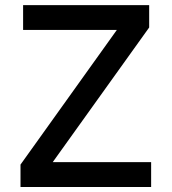

<svg xmlns="http://www.w3.org/2000/svg" viewBox="-20 -743 682 763"><path d="M71.8 -722.7H572.8V-633.8L189.5 -98.6H580.6V0H61.5V-88.9L444.3 -624H71.8Z"/></svg>

Font: Giphurs Medium
Style: Regular
Weight: 500
Version: Version 0.920; ttfautohint (v1.8.4.7-5d5b)